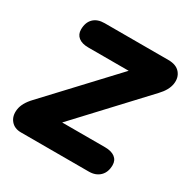

<svg xmlns="http://www.w3.org/2000/svg" viewBox="-160 -848 973 992"><g transform="rotate(30 326.5 -352.5)"><path d="M93 0Q54 0 32.5 -26Q11 -52 16.5 -92.5Q22 -133 63 -176L416 -554H175Q137 -554 116.5 -570.5Q96 -587 96 -616Q96 -658 119.5 -681.5Q143 -705 186 -705H566Q613 -705 635.5 -678.5Q658 -652 652 -612.5Q646 -573 608 -533L252 -151H508Q546 -151 567 -135Q588 -119 588 -90Q588 -48 563.5 -24Q539 0 498 0Z"/></g></svg>

Font: Nunito Black
Style: Italic
Weight: 900
Italic angle: -9°
Designer: Vernon Adams
Foundry: Vernon Adams
Version: Version 3.601; ttfautohint (v1.8.2.53-6de2)